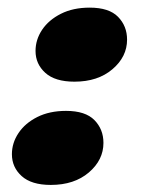

<svg xmlns="http://www.w3.org/2000/svg" viewBox="-20 -486 381 516"><path d="M116.5 11Q64.5 11 38.2 -12.8Q12 -36.5 12 -71.5Q12 -102 29.8 -128.5Q47.5 -155 80.2 -171.5Q113 -188 157.5 -188Q209.5 -188 233.8 -163.2Q258 -138.5 258 -102Q258 -56 218.8 -22.5Q179.5 11 116.5 11ZM180 -266.5Q128 -266.5 101.8 -290.2Q75.5 -314 75.5 -349Q75.5 -379.5 93.2 -406Q111 -432.5 143.8 -449Q176.5 -465.5 221 -465.5Q273 -465.5 297.2 -440.8Q321.5 -416 321.5 -379.5Q321.5 -333.5 282.2 -300Q243 -266.5 180 -266.5Z"/></svg>

Font: Fraunces 72pt S100 Black
Style: Italic
Weight: 900
Italic angle: -16°
Version: Version 1.000; ttfautohint (v1.8.3)